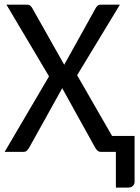

<svg xmlns="http://www.w3.org/2000/svg" viewBox="-33 -662 610 837"><path d="M303.2 -334 455.6 -69.3H553.7V129.9Q553.7 141.6 545.9 148.7Q538.1 155.8 525.4 155.8H472.2V0H407.2Q397.5 0 392.1 -5.4Q386.7 -10.7 382.8 -16.6L237.8 -278.3Q235.4 -271 231.9 -266.1L93.3 -16.6Q89.4 -10.3 84 -5.1Q78.6 0 70.3 0H-12.7L180.7 -329.1L-4.9 -641.6H83.5Q93.3 -641.6 97.7 -638.2Q102.1 -634.8 106 -629.4L247.1 -379.4Q250.5 -387.7 254.9 -394L384.8 -627.9Q388.7 -634.3 393.3 -637.9Q397.9 -641.6 404.8 -641.6H489.7Z"/></svg>

Font: Carlito
Style: Regular
Weight: 400
Designer: Lukasz Dziedzic
Foundry: tyPoland Lukasz Dziedzic
Version: Version 1.103; Beta1; all basic design good, some composites